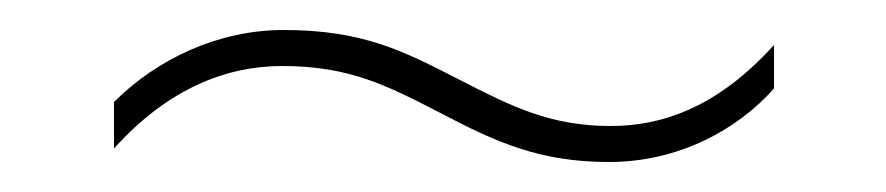

<svg xmlns="http://www.w3.org/2000/svg" viewBox="-20 -382 591 128"><path d="M56 -314V-283C92 -323 131 -338 168 -338C213 -338 238 -325 273 -307C311 -287 340 -274 386 -274C433 -274 472 -296 496 -323V-352C458 -310 421 -298 387 -298C347 -298 321 -311 286 -329C249 -348 222 -362 169 -362C126 -362 85 -343 56 -314Z"/></svg>

Font: Noto Sans Gurmukhi Thin
Style: Regular
Weight: 100
Designer: Jelle Bosma - Monotype Design Team
Foundry: Monotype Imaging Inc.
Version: Version 2.004